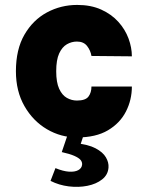

<svg xmlns="http://www.w3.org/2000/svg" viewBox="-20 -528 584 760"><path d="M285.5 16Q221 16 165.8 -16.5Q110.5 -49 76.8 -108Q43 -167 43 -246Q43 -332.5 76.8 -390.8Q110.5 -449 165.8 -478.8Q221 -508.5 285.5 -508.5Q340 -508.5 380.8 -490Q421.5 -471.5 448.5 -441.5Q475.5 -411.5 488.8 -375.5Q502 -339.5 502 -305L342 -306.5Q338.5 -328 324.8 -345.8Q311 -363.5 284.5 -363.5Q263.5 -363.5 244.8 -352.8Q226 -342 214.2 -316.5Q202.5 -291 202.5 -246Q202.5 -202 214.2 -176.5Q226 -151 244.8 -140.5Q263.5 -130 284.5 -130Q318.5 -130 330.2 -145.8Q342 -161.5 342 -185.5H502Q502 -132.5 478.5 -86.5Q455 -40.5 407.2 -12.2Q359.5 16 285.5 16ZM180 188 199.5 137.5Q230 150 253 151.5Q276 153 289.8 145.5Q303.5 138 305 124Q306 113.5 298.8 105Q291.5 96.5 273.8 88.8Q256 81 224.5 74L267.5 -53L327 -42L290 70.5L277 38.5Q329 43.5 358.2 59Q387.5 74.5 399.2 94.8Q411 115 409.5 135Q407.5 164 384.2 182.2Q361 200.5 326 207.5Q291 214.5 252.2 209.8Q213.5 205 180 188Z"/></svg>

Font: Karla ExtraBold
Style: Regular
Weight: 800
Designer: Jonathan Pinhorn
Version: Version 2.001